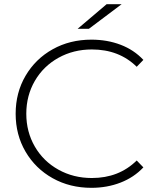

<svg xmlns="http://www.w3.org/2000/svg" viewBox="-20 -895 756 920"><path d="M232.5 -41C287.5 -10.3 349.3 5 418 5C468 5 514.5 -3.3 557.5 -20C600.5 -36.7 637 -61 667 -93L635 -126C578.3 -70 506.7 -42 420 -42C361.3 -42 308 -55.3 260 -82C212 -108.7 174.3 -145.5 147 -192.5C119.7 -239.5 106 -292 106 -350C106 -408 119.7 -460.5 147 -507.5C174.3 -554.5 212 -591.3 260 -618C308 -644.7 361.3 -658 420 -658C507.3 -658 579 -630.3 635 -575L667 -608C637 -640 600.7 -664.2 558 -680.5C515.3 -696.8 468.7 -705 418 -705C349.3 -705 287.5 -689.7 232.5 -659C177.5 -628.3 134.2 -586 102.5 -532C70.8 -478 55 -417.3 55 -350C55 -282.7 70.8 -222 102.5 -168C134.2 -114 177.5 -71.7 232.5 -41ZM491 -875 352 -757H406L563 -875Z"/></svg>

Font: Montserrat Custom ExtraLight
Style: Regular
Weight: 300
Designer: Julieta Ulanovsky
Foundry: Julieta Ulanovsky
Version: Version 7.200